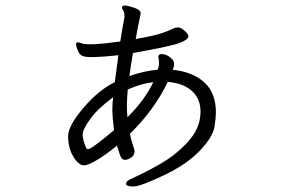

<svg xmlns="http://www.w3.org/2000/svg" viewBox="-20 -592 1040 699"><path d="M395 -118Q389 -169 389 -193Q389 -217 392 -238Q337 -198 309 -159.5Q281 -121 281 -101.5Q281 -82 294 -53Q295 -49 301 -49Q313 -49 395 -118ZM538 -293Q491 -287 445 -266Q442 -232 442 -207.5Q442 -183 444 -165Q508 -229 538 -293ZM591 -294Q542 -192 453 -105Q456 -87 463 -66.5Q470 -46 470 -42Q470 -21 445 -12Q439 -10 435 -10Q424 -10 418.5 -23.5Q413 -37 406 -62Q366 -29 333 -9.5Q300 10 286 10Q272 10 258 -6Q228 -42 228 -96Q228 -134 283.5 -199Q339 -264 398 -293L411 -391Q302 -379 281 -388Q270 -392 263.5 -407.5Q257 -423 257 -430.5Q257 -438 263 -438Q269 -438 278 -434Q304 -425 418 -441Q423 -475 427.5 -498.5Q432 -522 433 -529V-533Q433 -548 428.5 -554.5Q424 -561 424 -564Q424 -572 434 -572Q444 -572 468 -564Q492 -556 492 -544Q492 -540 487.5 -520Q483 -500 474 -450Q545 -462 575.5 -473.5Q606 -485 611.5 -488.5Q617 -492 629.5 -492Q642 -492 661 -471Q666 -464 666 -460Q666 -448 633.5 -435.5Q601 -423 464 -399Q460 -378 457 -356.5Q454 -335 451 -315Q508 -335 554 -338Q559 -351 559 -364L558 -377L556 -385Q556 -387 558 -391Q560 -395 569 -395Q590 -395 609 -374Q614 -367 614 -358.5Q614 -350 609 -338Q683 -330 724.5 -291.5Q766 -253 766 -183Q766 -165 761.5 -134Q757 -103 729 -68Q678 -3 585 42Q492 87 465.5 87Q439 87 439 77Q439 67 456 60Q568 8 616.5 -31Q665 -70 687.5 -106.5Q710 -143 710 -186Q710 -247 657 -276Q633 -290 591 -294Z"/></svg>

Font: LXGW Bright GB
Style: Regular
Weight: 400
Designer: Christian Thalmann (Catharsis Fonts)
Foundry: LXGW / Christian Thalmann (Catharsis Fonts) / Fontworks Inc.
Version: Version 5.510